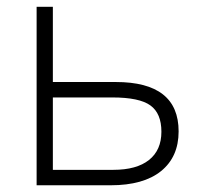

<svg xmlns="http://www.w3.org/2000/svg" viewBox="-20 -551 609 571"><path d="M137.2 -261.2V-45.9H316.9Q386.2 -45.9 423.1 -75.2Q460 -104.5 460 -159.2Q460 -213.9 427.2 -237.5Q394.5 -261.2 314 -261.2ZM137.2 -307.1H324.2Q511.2 -307.1 511.2 -160.2Q511.2 -84.5 459 -42.2Q406.7 0 309.1 0H88.9V-530.8H137.2Z"/></svg>

Font: OpenSans-Light
Style: Regular
Weight: 300
Foundry: Ascender Corporation
Version: Version 1.10